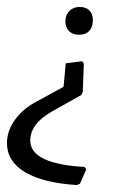

<svg xmlns="http://www.w3.org/2000/svg" viewBox="-29 -527 327 552"><path d="M-9 -116Q-9 -150 13.5 -182Q36 -214 76 -235L153 -277L154 -280L160 -345L207 -351L212 -344L209 -263L205 -254L123 -208Q58 -172 58 -123Q58 -56 214 -47L219 -40L201 1L192 5Q95 -1 43 -32Q-9 -63 -9 -116ZM159 -466Q159 -484 170.5 -495.5Q182 -507 200 -507Q218 -507 228 -497Q238 -487 238 -469Q238 -449 227.5 -438Q217 -427 198 -427Q180 -427 169.5 -437.5Q159 -448 159 -466Z"/></svg>

Font: Alegreya Sans SC
Style: Italic
Weight: 400
Italic angle: -7°
Designer: Juan Pablo del Peral
Foundry: Huerta Tipografica
Version: Version 2.008; ttfautohint (v1.6)